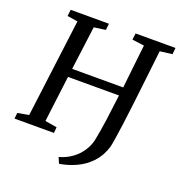

<svg xmlns="http://www.w3.org/2000/svg" viewBox="-158 -875 1099 1175"><g transform="rotate(20 392.0 -288.0)"><path d="M356.5 167 340 128.5Q387.5 115.5 423.5 89Q459.5 62.5 482.2 28Q505 -6.5 513.5 -44Q526.5 -107.5 537.5 -186.8Q548.5 -266 558.5 -351.5H226.5L189 -51L266 -38L263 0H6L10 -38L83 -51L164.5 -690.5L96.5 -701L101.5 -743H350.5L346 -701L270.5 -690.5L233.5 -406.5H566Q574 -479 581.8 -551.2Q589.5 -623.5 597.5 -690.5L519 -701L524 -743H784L780 -701L700 -691Q689.5 -597 679.2 -508Q669 -419 659.8 -340.5Q650.5 -262 642.2 -199.2Q634 -136.5 627.2 -94.8Q620.5 -53 616.5 -38Q597 25.5 557 67.8Q517 110 464.8 134Q412.5 158 356.5 167Z"/></g></svg>

Font: Merriweather 28pt
Style: Italic
Weight: 400
Italic angle: -7.8°
Version: Version 2.101